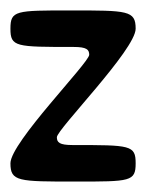

<svg xmlns="http://www.w3.org/2000/svg" viewBox="-20 -188 280 368"><path d="M0 125C0 160 15 160 125 160C230 160 240 160 240 125C240 90 230 90 119 90C94 90 89 85 89 75C89 60 240 -93 240 -133C240 -168 225 -168 115 -168C10 -168 0 -168 0 -133C0 -98 10 -98 121 -98C146 -98 151 -93 151 -83C151 -68 0 85 0 125Z"/></svg>

Font: Ekmelos
Style: Regular
Weight: 500
Designer: Thomas Richter (thomas-richter@aon.at)
Version: Version 2.58